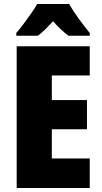

<svg xmlns="http://www.w3.org/2000/svg" viewBox="-20 -947 515 967"><path d="M432 0H64V-714H432V-567H241V-443H418V-296H241V-149H432ZM328 -927Q347 -894 375 -855Q403 -816 432 -781V-767H325Q307 -780 288 -798Q269 -816 247 -840Q224 -815 205.5 -797Q187 -779 171 -767H62V-781Q77 -798 97.5 -825Q118 -852 137.5 -880Q157 -908 167 -927Z"/></svg>

Font: Noto Sans Myanmar UI Condensed Black
Style: Regular
Weight: 900
Width: 3
Designer: Monotype Design Team
Foundry: Monotype Imaging Inc.
Version: Version 2.103; ttfautohint (v1.8.4.7-5d5b)